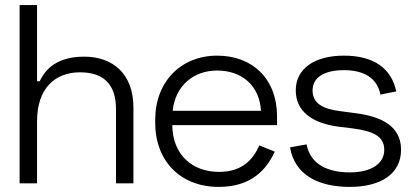

<svg xmlns="http://www.w3.org/2000/svg" viewBox="-20 -720 1620 754"><path d="M57 0H125.5V-244C125.5 -373.5 196.5 -436 294 -436C381 -436 435.5 -394.5 435.5 -292V0H504V-298C504 -431 422 -497.5 311 -497.5C208.5 -497.5 160.5 -453 136 -401H125.5V-700H57Z M839.5 14C970.5 14 1028.5 -58 1059 -124.5L998.5 -149C972.5 -90.5 928.5 -45 840 -45C736.5 -45 658 -110.5 656.5 -228.5H1068V-262.5C1068 -411 971 -501.5 833 -501.5C691 -501.5 589.5 -399.5 589.5 -250V-238C589.5 -88 688 14 839.5 14ZM658 -285C669 -384 740 -443 833 -443C930 -443 999 -384 1005 -285Z M1353.5 14C1477.5 14 1555 -38.5 1555 -132C1555 -225 1477.5 -262.5 1376 -275.5L1316 -283.5C1249 -292 1207.5 -313 1207.5 -365C1207.5 -417 1255 -444.5 1331 -444.5C1406 -444.5 1460.5 -416 1474 -348.5L1536 -361C1517 -453 1446 -501.5 1331 -501.5C1214.5 -501.5 1141.5 -450 1141.5 -365C1141.5 -279.5 1211 -236 1306.5 -223L1366.5 -215.5C1440.5 -205.5 1489 -187.5 1489 -131.5C1489 -75.5 1435.5 -43 1353.5 -43C1272.5 -43 1199.5 -71 1184 -153L1119 -141.5C1137 -33 1230.5 14 1353.5 14Z"/></svg>

Font: MCL Standard Light
Style: Regular
Weight: 300
Designer: Květoslav Bartoš
Foundry: Florian Karsten
Version: Version 1.001;Glyphs 3.2.3 (3260)